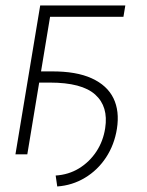

<svg xmlns="http://www.w3.org/2000/svg" viewBox="-20 -566 539 704"><path d="M98.1 -263.2 105 -304.2H169.4Q259.8 -304.7 316.4 -278.8Q373 -252.9 396 -205.8Q418.9 -158.7 408.7 -93.8Q399.4 -35.2 368.7 11.5Q337.9 58.1 291.5 85.9Q245.1 113.8 189.9 117.7L184.1 77.6Q231.4 74.7 269.8 51.3Q308.1 27.8 333.3 -10.3Q358.4 -48.3 365.7 -96.2Q377.9 -175.3 329.1 -219.2Q280.3 -263.2 162.6 -263.2ZM439.5 -545.9 432.6 -504.4H163.6L80.1 0H36.6L127.4 -545.9Z"/></svg>

Font: Inter Tight ExtraLight
Style: Italic
Weight: 250
Italic angle: -9.39999°
Designer: Rasmus Andersson
Foundry: rsms
Version: Version 3.004